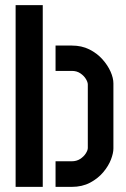

<svg xmlns="http://www.w3.org/2000/svg" viewBox="-20 -730 493 750"><path d="M197 0V-100H260Q279 -100 293 -109Q307 -118 315 -130.5Q323 -143 323 -152V-400Q323 -409 315.5 -421.5Q308 -434 294 -443.5Q280 -453 261 -453H197V-552H261Q299 -552 329 -537Q359 -522 380 -498.5Q401 -475 412 -450Q423 -425 423 -404V-150Q423 -132 413.5 -107Q404 -82 383.5 -57.5Q363 -33 332 -16.5Q301 0 260 0ZM41 0V-710H147V0Z"/></svg>

Font: Stick No Bills ExtraLight SemiBold
Style: Regular
Weight: 600
Version: Version 2.000